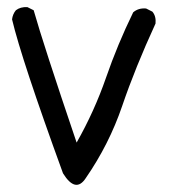

<svg xmlns="http://www.w3.org/2000/svg" viewBox="-20 -348 540 537"><path d="M156.2 136.7Q40 -182.6 13.7 -293.9Q15.6 -308.6 24.4 -319.3Q37.1 -329.1 56.6 -328.1L74.2 -319.3Q100.6 -225.6 194.3 50.8Q244.1 -37.1 276.4 -130.4Q308.6 -223.6 352.5 -313.5Q367.2 -326.2 388.7 -324.2L406.2 -315.4Q417 -302.7 415 -282.2Q358.4 -159.2 321.8 -51.8Q285.2 55.7 219.7 150.4Q191.4 193.4 156.2 136.7Z"/></svg>

Font: NaikaiFont
Style: Regular
Weight: 400
Version: Version 1.67